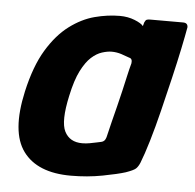

<svg xmlns="http://www.w3.org/2000/svg" viewBox="-42 -517 574 565"><g transform="rotate(5 245.5 -234.5)"><path d="M187 6Q88 6 46 -51Q4 -108 31 -229Q48 -305 77 -353Q106 -401 142 -428Q178 -455 216 -465Q254 -475 290 -475Q314 -475 334 -467Q354 -459 360 -451L363 -462Q366 -469 369.5 -470.5Q373 -472 380 -472H477Q491 -472 491 -459Q487 -436 478.5 -395Q470 -354 458.5 -305.5Q447 -257 435 -208Q423 -159 410.5 -117Q398 -75 388 -50Q383 -38 376.5 -32Q370 -26 347 -18Q325 -11 280.5 -2.5Q236 6 187 6ZM212 -92Q223 -92 234 -94Q245 -96 254 -98Q263 -100 268 -101Q273 -102 276.5 -105.5Q280 -109 282 -116Q287 -138 293 -161.5Q299 -185 305 -209Q311 -233 316.5 -256.5Q322 -280 326.5 -300.5Q331 -321 336 -339Q337 -346 335 -350Q333 -354 328 -355Q318 -359 304 -363.5Q290 -368 275 -368Q263 -368 247 -363Q231 -358 215.5 -344Q200 -330 186 -302.5Q172 -275 162 -228Q145 -151 160 -121.5Q175 -92 212 -92Z"/></g></svg>

Font: Glory Thin
Style: Bold Italic
Weight: 700
Italic angle: -12°
Version: Version 1.011